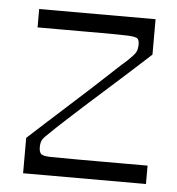

<svg xmlns="http://www.w3.org/2000/svg" viewBox="-42 -523 519 562"><g transform="rotate(5 217.5 -241.5)"><path d="M46 0V-104Q68 -124 98 -151.5Q128 -179 162 -209.5Q196 -240 227.5 -269Q259 -298 283.5 -321Q308 -344 321 -355Q339 -372 344.5 -381Q350 -390 350 -406Q350 -417 345 -422Q340 -427 316.5 -428Q293 -429 240 -429Q211 -429 187.5 -429Q164 -429 132.5 -429Q101 -429 51 -429V-483H393V-379Q372 -360 341.5 -332Q311 -304 276.5 -273.5Q242 -243 210 -214Q178 -185 153 -162Q128 -139 117 -128Q97 -110 92.5 -102Q88 -94 88 -80Q88 -67 93.5 -61Q99 -55 123 -54.5Q147 -54 203 -54Q231 -54 258.5 -54Q286 -54 321.5 -54Q357 -54 407 -54V0Z"/></g></svg>

Font: Ojuju ExtraLight
Style: Regular
Weight: 400
Version: Version 1.000